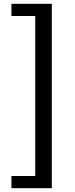

<svg xmlns="http://www.w3.org/2000/svg" viewBox="-20 -817 396 1008"><path d="M40 171H252V-797H40V-733H165V107H40Z"/></svg>

Font: Noto Sans CJK TC Medium
Style: Regular
Weight: 500
Designer: Ryoko NISHIZUKA 西塚涼子 (kana, bopomofo & ideographs); Paul D. Hunt (Latin, Greek & Cyrillic); Sandoll Communications 산돌커뮤니
Foundry: Adobe
Version: Version 2.004;hotconv 1.0.118;makeotfexe 2.5.65603